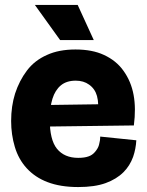

<svg xmlns="http://www.w3.org/2000/svg" viewBox="-20 -742 593 776"><path d="M296 14Q224 14 172 -6Q122 -25 88 -62Q55 -98 40 -148Q25 -198 25 -253Q25 -313 41 -364Q58 -416 89 -457Q120 -498 170 -520Q218 -542 285 -542Q353 -542 400 -520Q450 -497 479 -456Q510 -413 520 -358Q530 -304 521 -235L128 -230V-317L407 -321L374 -274Q381 -321 372 -354Q364 -383 340 -400Q318 -416 286 -416Q249 -416 226 -397Q203 -378 192 -343Q181 -307 181 -260Q181 -177 210 -141Q240 -104 296 -104Q322 -104 338 -110Q353 -115 364 -128Q376 -142 380 -156Q385 -174 385 -190L531 -175Q529 -140 518 -108Q505 -72 479 -46Q451 -18 407 -2Q363 14 296 14ZM223 -580 121 -722H294L359 -580Z"/></svg>

Font: Bricolage Grotesque 36pt ExtraBold
Style: Regular
Weight: 800
Designer: Mathieu Triay
Foundry: Atelier Triay
Version: Version 1.000;gftools[0.9.30]